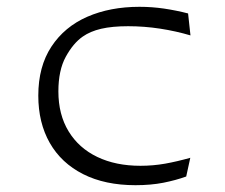

<svg xmlns="http://www.w3.org/2000/svg" viewBox="-20 -532 660 564"><path d="M532.5 -492.5 539.5 -428Q497.5 -440.5 450.5 -447.8Q403.5 -455 356.5 -455Q309.5 -455 277.2 -447.5Q245 -440 223 -424.5Q195 -405 173.2 -365.2Q151.5 -325.5 151.5 -263.5Q151.5 -195.5 181.5 -146.2Q211.5 -97 265.8 -71Q320 -45 392.5 -45Q429.5 -45 464.8 -51.2Q500 -57.5 539 -68.5L527 -13.5Q496.5 -2.5 459.8 4.8Q423 12 378 12Q288.5 12 224.2 -20.5Q160 -53 126.2 -112.2Q92.5 -171.5 92.5 -251Q92.5 -336.5 131 -395Q169.5 -453.5 236.5 -482.8Q303.5 -512 389.5 -512Q426 -512 461.8 -506.8Q497.5 -501.5 532.5 -492.5Z"/></svg>

Font: Monaspace Argon Var ExtraLight
Style: Regular
Weight: 200
Designer: Riley Cran and the Lettermatic Team
Version: Version 1.200 (Monaspace Argon Var)